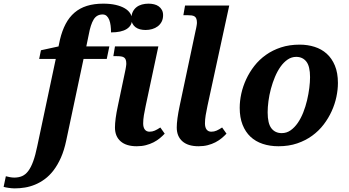

<svg xmlns="http://www.w3.org/2000/svg" viewBox="-159 -790 1909 1050"><path d="M424.8 -467.8H297.9L203.1 -21Q191.9 32.2 174.1 72.3Q156.2 112.3 134 141.4Q111.8 170.4 85.9 189.5Q60.1 208.5 32.7 219.7Q5.4 231 -22.9 235.6Q-51.3 240.2 -78.1 240.2Q-85.4 240.2 -94.2 239.5Q-103 238.8 -111.3 237.5Q-119.6 236.3 -127 234.9Q-134.3 233.4 -139.2 231.9L-127 173.8Q-118.7 176.3 -105.5 178.7Q-92.3 181.2 -81.1 181.2Q-56.6 181.2 -37.8 172.9Q-19 164.6 -4.2 144.8Q10.7 125 22.7 91.8Q34.7 58.6 44.9 8.8L146 -467.8H55.2L64.9 -515.1L161.1 -536.1L168.9 -573.2Q180.7 -622.6 200.2 -659.4Q219.7 -696.3 248.5 -720.9Q277.3 -745.6 316.2 -757.8Q355 -770 405.8 -770Q444.3 -770 473.9 -763.2Q503.4 -756.3 523.2 -744.6Q543 -732.9 553 -717Q563 -701.2 563 -683.1Q563 -649.9 533.7 -631.3Q504.4 -612.8 448.2 -612.8Q448.2 -631.8 446 -649.7Q443.8 -667.5 438.5 -681.2Q433.1 -694.8 424.3 -702.9Q415.5 -710.9 401.9 -710.9Q370.1 -710.9 353.3 -683.6Q336.4 -656.2 326.2 -600.1L313 -536.1H439Z M707 -536.1 637.7 -210.9Q631.8 -183.6 627.9 -159.9Q624 -136.2 624 -115.2Q624 -93.3 633.1 -81.5Q642.1 -69.8 658.7 -69.8Q674.3 -69.8 687.5 -75.7Q700.7 -81.5 717.8 -92.8L741.7 -59.1Q730 -46.4 714.8 -33.9Q699.7 -21.5 680.7 -11.7Q661.6 -2 638.9 3.9Q616.2 9.8 588.9 9.8Q531.2 9.8 500.5 -17.3Q469.7 -44.4 469.7 -92.8Q469.7 -114.3 473.6 -144Q477.5 -173.8 485.8 -211.9L524.9 -397.9Q526.4 -404.3 527.6 -411.1Q528.8 -418 529.8 -424.1Q530.8 -430.2 531.2 -434.6Q531.7 -439 531.7 -440.9Q531.7 -454.6 528.8 -462.9Q525.9 -471.2 519.5 -475.6Q513.2 -480 503.2 -481.4Q493.2 -482.9 479 -482.9H460.9L469.7 -536.1ZM637.7 -626Q621.1 -626 606.9 -629.6Q592.8 -633.3 582.3 -641.1Q571.8 -648.9 565.7 -660.6Q559.6 -672.4 559.6 -688Q559.6 -710 567.1 -725.3Q574.7 -740.7 587.4 -750.7Q600.1 -760.7 617.2 -765.4Q634.3 -770 652.8 -770Q668.9 -770 683.3 -766.6Q697.8 -763.2 708.7 -755.4Q719.7 -747.6 726.3 -735.6Q732.9 -723.6 732.9 -707Q732.9 -686.5 724.9 -671.1Q716.8 -655.8 703.4 -645.8Q689.9 -635.7 672.9 -630.9Q655.8 -626 637.7 -626Z M996.6 -69.8Q1012.2 -69.8 1025.4 -75.7Q1038.6 -81.5 1055.7 -92.8L1079.6 -59.1Q1067.9 -46.4 1052.7 -33.9Q1037.6 -21.5 1018.8 -11.7Q1000 -2 977.1 3.9Q954.1 9.8 926.8 9.8Q869.1 9.8 838.4 -17.3Q807.6 -44.4 807.6 -92.8Q807.6 -135.7 823.7 -211.9L910.6 -622.1Q912.1 -628.4 913.6 -635.3Q915 -642.1 916 -648.2Q917 -654.3 917.5 -658.7Q918 -663.1 918 -665Q918 -678.7 915 -687Q912.1 -695.3 905.8 -699.7Q899.4 -704.1 889.2 -705.6Q878.9 -707 864.7 -707H843.8L853 -759.8H1094.7L975.6 -210.9Q969.7 -183.6 965.8 -159.9Q961.9 -136.2 961.9 -115.2Q961.9 -93.3 970.9 -81.5Q980 -69.8 996.6 -69.8Z M1151.9 -200.2Q1151.9 -237.8 1160.6 -277.8Q1169.4 -317.9 1187.3 -356.4Q1205.1 -395 1231.9 -429.4Q1258.8 -463.9 1295.2 -489.7Q1331.5 -515.6 1377.7 -530.8Q1423.8 -545.9 1480 -545.9Q1522.9 -545.9 1561 -533.9Q1599.1 -522 1627.4 -496.6Q1655.8 -471.2 1672.4 -431.4Q1689 -391.6 1689 -335.9Q1689 -299.8 1680.7 -260.3Q1672.4 -220.7 1655 -182.4Q1637.7 -144 1611.1 -109.1Q1584.5 -74.2 1548.3 -47.9Q1512.2 -21.5 1466.3 -5.9Q1420.4 9.8 1363.8 9.8Q1316.9 9.8 1277.8 -3.2Q1238.8 -16.1 1210.9 -42.2Q1183.1 -68.4 1167.5 -107.9Q1151.9 -147.5 1151.9 -200.2ZM1381.8 -62Q1408.7 -62 1430.4 -77.4Q1452.1 -92.8 1469.5 -117.9Q1486.8 -143.1 1499.5 -175.3Q1512.2 -207.5 1520.3 -241.7Q1528.3 -275.9 1532.5 -308.8Q1536.6 -341.8 1536.6 -368.2Q1536.6 -427.2 1516.4 -453.1Q1496.1 -479 1460.9 -479Q1435.5 -479 1414.1 -464.4Q1392.6 -449.7 1375.2 -425.3Q1357.9 -400.9 1344.7 -369.4Q1331.5 -337.9 1322.5 -304.2Q1313.5 -270.5 1309.1 -237.1Q1304.7 -203.6 1304.7 -175.8Q1304.7 -114.7 1325.2 -88.4Q1345.7 -62 1381.8 -62Z"/></svg>

Font: Droid Serif
Style: Bold Italic
Weight: 700
Italic angle: -12°
Designer: Monotype Design team
Foundry: Monotype Imaging Inc.
Version: Version 1.03